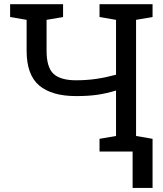

<svg xmlns="http://www.w3.org/2000/svg" viewBox="-20 -731 785 926"><path d="M460 0V-61.5L539.6 -75.2V-294.4Q493.2 -280.3 449.7 -273.9Q406.2 -267.6 346.7 -267.6Q229.5 -267.6 168.9 -318.8Q108.4 -370.1 108.4 -486.3V-635.3L28.8 -648.9V-710.9H284.2V-648.9L204.6 -635.3V-486.3Q204.6 -405.8 238.3 -374.8Q272 -343.8 346.7 -343.8Q397.5 -343.8 444.3 -350.6Q491.2 -357.4 539.6 -370.6V-635.3L460 -648.9V-710.9H715.8V-648.9L636.2 -635.3V-75.2L715.8 -61.5V0ZM619.6 175.3V-52.7H715.8V175.3Z"/></svg>

Font: Roboto Slab
Style: Regular
Weight: 400
Designer: Google
Version: Version 2.000; ttfautohint (v1.8.1.43-b0c9)